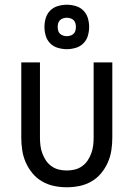

<svg xmlns="http://www.w3.org/2000/svg" viewBox="-20 -784 565 812"><path d="M262 8Q235 8 208.5 2.5Q182 -3 158.5 -16.5Q135 -30 117.5 -51Q100 -72 89 -97Q78 -122 74 -148.5Q70 -175 70 -202V-520H149V-202Q149 -185 151 -168.5Q153 -152 159 -135.5Q165 -119 174.5 -105Q184 -91 198 -81Q212 -71 228.5 -67Q245 -63 262 -63Q280 -63 296.5 -67Q313 -71 327 -81Q341 -91 350.5 -105Q360 -119 366 -135.5Q372 -152 374 -168.5Q376 -185 376 -202V-520H455V-202Q455 -175 451 -148.5Q447 -122 436 -97Q425 -72 407.5 -51Q390 -30 366.5 -16.5Q343 -3 316.5 2.5Q290 8 262 8ZM263 -576Q244 -576 225 -581.5Q206 -587 192.5 -600.5Q179 -614 173.5 -632.5Q168 -651 168 -670Q168 -689 173.5 -707.5Q179 -726 192.5 -739.5Q206 -753 225 -758.5Q244 -764 263 -764Q281 -764 300 -758.5Q319 -753 332.5 -739.5Q346 -726 351.5 -707.5Q357 -689 357 -670Q357 -651 351.5 -632.5Q346 -614 332.5 -600.5Q319 -587 300 -581.5Q281 -576 263 -576ZM263 -631Q270 -631 278 -633.5Q286 -636 291.5 -641.5Q297 -647 299 -654.5Q301 -662 301 -670Q301 -678 299 -685.5Q297 -693 291.5 -698.5Q286 -704 278 -706.5Q270 -709 263 -709Q255 -709 247 -706.5Q239 -704 233.5 -698.5Q228 -693 226 -685.5Q224 -678 224 -670Q224 -662 226 -654.5Q228 -647 233.5 -641.5Q239 -636 247 -633.5Q255 -631 263 -631Z"/></svg>

Font: Iosevka Pride
Style: Regular
Weight: 400
Monospace: yes
Designer: Belleve Invis
Foundry: Belleve Invis
Version: Version 30.3.1; ttfautohint (v1.8.4)